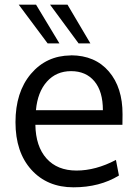

<svg xmlns="http://www.w3.org/2000/svg" viewBox="-20 -780 581 811"><path d="M45.4 0ZM131.8 -314.5H414.6Q414.6 -394 378.7 -436.8Q342.8 -479.5 280.3 -479.5Q217.8 -479.5 178.2 -435.3Q138.7 -391.1 131.8 -314.5ZM497.6 -296.9 497.1 -252.9H129.4Q130.9 -161.6 176.5 -110.6Q222.2 -59.6 303.2 -59.6Q384.3 -59.6 469.7 -104.5L482.4 -38.6Q400.9 11.2 290.3 11.2Q179.7 11.2 112.5 -63Q45.4 -137.2 45.4 -263.9Q45.4 -390.6 110.4 -467.8Q175.8 -544.9 278.3 -545.9Q279.3 -545.9 280.3 -546.4Q381.8 -545.9 439.9 -478Q498 -410.2 497.6 -296.9ZM312 -596.7 191.4 -760.3H265.1L361.8 -596.7ZM181.2 -596.7 59.1 -760.3H132.3L231 -596.7Z"/></svg>

Font: Oxygen
Style: Normal
Weight: 400
Designer: Vernon Adams
Foundry: Vernon Adams
Version: Version Release 0.2.2 webfont; ttfautohint (v0.8.52-bc40) -l